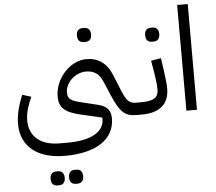

<svg xmlns="http://www.w3.org/2000/svg" viewBox="-71 -819 1508 1339"><g transform="rotate(-5 683.5 -149.5)"><path d="M406 441H417C443 441 461 426 461 392C461 358 443 343 417 343H406C379 343 362 358 362 392C362 426 379 441 406 441ZM277 441H288C314 441 332 426 332 392C332 358 314 343 288 343H277C250 343 233 358 233 392C233 426 250 441 277 441ZM547 -539H558C584 -539 602 -554 602 -588C602 -622 584 -637 558 -637H547C520 -637 503 -622 503 -588C503 -554 520 -539 547 -539ZM347 240C566 240 696 154 696 8C696 -48 669 -79 609 -94L482 -125C416 -141 399 -158 399 -199C399 -268 469 -333 543 -333C599 -333 635 -309 658 -256L701 -155C754 -31 788 0 870 0L890 -20V-86H875C826 -86 807 -105 775 -183L732 -289C696 -378 637 -419 553 -419C439 -419 332 -301 332 -176C332 -100 370 -63 479 -38L630 -3V8C630 97 536 150 377 150H317C185 150 106 84 106 -29C106 -79 124 -139 149 -191L87 -210C58 -142 40 -71 40 -10C40 147 154 240 347 240Z M1021 -500H1032C1058 -500 1076 -515 1076 -549C1076 -583 1058 -598 1032 -598H1021C994 -598 977 -583 977 -549C977 -515 994 -500 1021 -500ZM870 0H905C1029 0 1098 -55 1098 -166C1098 -193 1094 -232 1085 -297L1073 -380L1003 -369L1017 -286C1027 -225 1030 -190 1030 -166C1030 -104 992 -86 905 -86H890L870 -66Z M1218 0H1292V-740H1218Z"/></g></svg>

Font: IBM Plex Arabic
Style: Regular
Weight: 400
Designer: Mike Abbink, Paul van der Laan, Pieter van Rosmalen, Wael Morcos, Khajak Apelian
Foundry: Bold Monday
Version: Version 1.0